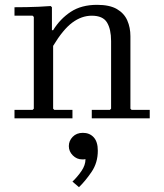

<svg xmlns="http://www.w3.org/2000/svg" viewBox="-20 -490 680 795"><path d="M520 -40 525 -35H600V0H360V-35H435L440 -40V-320Q440 -369 423 -397Q406 -425 360 -425Q318 -425 279.5 -396.5Q241 -368 200 -300V-40L205 -35H280V0H40V-35H115L120 -40V-420L115 -425H40V-460Q66 -460 90.5 -460.5Q115 -461 139.5 -462Q164 -463 190 -465L195 -460V-365H200Q229 -412 273 -441Q317 -470 382 -470Q434 -470 464 -452.5Q494 -435 507 -405.5Q520 -376 520 -340ZM323 60Q351 60 368 78.5Q385 97 385 134Q385 184 359 222Q333 260 307 285L280 262Q300 243 317 218.5Q334 194 334 169Q330 170 326.5 170Q323 170 320 170Q298 170 281.5 153.5Q265 137 265 115Q265 93 281 76.5Q297 60 323 60Z"/></svg>

Font: Brygada 1918
Style: Regular
Weight: 400
Designer: Mateusz Machalski | Borys Kosmynka | Przemek Hoffer
Foundry: NIEPODLEGLA 2018
Version: Version 3.006